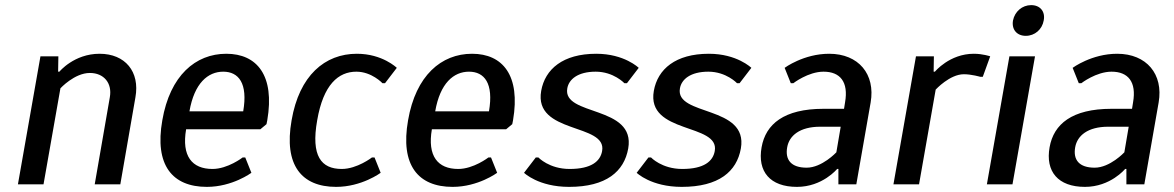

<svg xmlns="http://www.w3.org/2000/svg" viewBox="-20 -720 4585 750"><path d="M331 -435C386 -435 419 -395 409 -340L350 0H450L509 -340C527 -440 469 -510 369 -510C269 -510 212 -440 212 -440H207L208 -500H138L50 0H150L216 -375C216 -375 271 -435 331 -435Z M864 -510C744 -510 644 -425 614 -250C583 -75 653 10 788 10C888 10 962 -45 962 -45L938 -105H928C928 -105 870 -60 810 -60C730 -60 689 -110 707 -215H997L1021 -235L1024 -250C1054 -425 984 -510 864 -510ZM852 -440C912 -440 949 -395 930 -285H720C739 -395 792 -440 852 -440Z M1372 -440C1432 -440 1474 -395 1474 -395H1484L1530 -455C1530 -455 1474 -510 1374 -510C1249 -510 1149 -425 1119 -250C1088 -75 1158 10 1293 10C1393 10 1467 -45 1467 -45L1443 -105H1433C1433 -105 1375 -60 1315 -60C1235 -60 1194 -110 1219 -250C1243 -390 1302 -440 1372 -440Z M1824 -510C1704 -510 1604 -425 1574 -250C1543 -75 1613 10 1748 10C1848 10 1922 -45 1922 -45L1898 -105H1888C1888 -105 1830 -60 1770 -60C1690 -60 1649 -110 1667 -215H1957L1981 -235L1984 -250C2014 -425 1944 -510 1824 -510ZM1812 -440C1872 -440 1909 -395 1890 -285H1680C1699 -395 1752 -440 1812 -440Z M2203 10C2348 10 2418 -50 2434 -140C2464 -310 2176 -265 2196 -375C2202 -410 2237 -440 2307 -440C2377 -440 2419 -395 2419 -395H2429L2475 -455C2475 -455 2419 -510 2309 -510C2179 -510 2109 -450 2094 -365C2064 -195 2352 -240 2332 -130C2325 -90 2290 -60 2205 -60C2125 -60 2083 -105 2083 -105H2073L2027 -45C2027 -45 2083 10 2203 10Z M2643 10C2788 10 2858 -50 2874 -140C2904 -310 2616 -265 2636 -375C2642 -410 2677 -440 2747 -440C2817 -440 2859 -395 2859 -395H2869L2915 -455C2915 -455 2859 -510 2749 -510C2619 -510 2549 -450 2534 -365C2504 -195 2792 -240 2772 -130C2765 -90 2730 -60 2645 -60C2565 -60 2523 -105 2523 -105H2513L2467 -45C2467 -45 2523 10 2643 10Z M3277 -295H3197C3042 -295 2971 -235 2955 -145C2938 -50 2988 10 3093 10C3193 10 3250 -60 3250 -60H3255V0H3325L3381 -320C3400 -430 3334 -510 3219 -510C3119 -510 3045 -455 3045 -455L3069 -395H3079C3079 -395 3137 -440 3197 -440C3262 -440 3295 -400 3281 -320ZM3247 -125C3247 -125 3191 -65 3131 -65C3071 -65 3046 -95 3055 -145C3063 -190 3104 -225 3184 -225H3264Z M3745 -430C3775 -430 3809 -420 3809 -420H3819L3848 -500C3848 -500 3819 -510 3784 -510C3689 -510 3632 -440 3632 -440H3627L3628 -500H3558L3470 0H3570L3635 -370C3635 -370 3690 -430 3745 -430Z M3923 -500 3835 0H3935L4023 -500ZM4057 -640C4064 -675 4043 -700 4008 -700C3973 -700 3944 -675 3937 -640C3931 -605 3952 -580 3987 -580C4022 -580 4051 -605 4057 -640Z M4402 -295H4322C4167 -295 4096 -235 4080 -145C4063 -50 4113 10 4218 10C4318 10 4375 -60 4375 -60H4380V0H4450L4506 -320C4525 -430 4459 -510 4344 -510C4244 -510 4170 -455 4170 -455L4194 -395H4204C4204 -395 4262 -440 4322 -440C4387 -440 4420 -400 4406 -320ZM4372 -125C4372 -125 4316 -65 4256 -65C4196 -65 4171 -95 4180 -145C4188 -190 4229 -225 4309 -225H4389Z"/></svg>

Font: Scada
Style: Italic
Weight: 400
Designer: Jovanny Lemonad
Foundry: Jovanny Lemonad
Version: Version 3.005